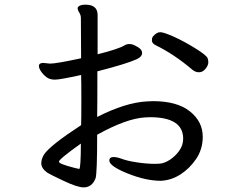

<svg xmlns="http://www.w3.org/2000/svg" viewBox="-20 -772 1040 824"><path d="M319.8 -46.9Q326.7 -46.9 327.1 -155.8Q232.9 -88.9 232.9 -78.1Q232.9 -68.4 298.8 -51.8ZM834 -461.9Q818.8 -461.9 806.2 -472.2Q729 -538.1 647.9 -578.1Q631.8 -585.9 631.8 -599.1Q631.8 -608.9 636.2 -615.2Q652.3 -634.3 668 -633.8Q682.1 -633.8 723.6 -615.5Q765.1 -597.2 815.7 -566.2Q866.2 -535.2 871.1 -522Q874 -514.2 874 -503.9Q874 -491.7 862.1 -476.8Q850.1 -461.9 834 -461.9ZM338.9 32.2Q312 32.2 252 3.7Q191.9 -24.9 183.1 -30.8Q157.2 -49.8 157.2 -70.8Q157.2 -89.8 168.9 -108.9Q194.8 -147.9 328.1 -234.9Q329.1 -257.8 329.1 -341.8Q329.1 -426.8 328.1 -450.2Q237.3 -430.2 215.8 -430.2Q192.9 -430.2 179 -441.2Q165 -452.1 156 -465.6Q147 -479 147 -488.8Q147 -502 166 -502L194.8 -499Q222.7 -499 328.1 -522L327.1 -694.8Q327.1 -707 320.1 -718Q313 -729 313 -738.8Q319.8 -752 346.2 -752Q399.4 -752 398.9 -707V-539.1Q486.8 -561 514.2 -577.1Q522.9 -583 536.1 -583Q548.3 -583 562 -575.2Q589.8 -562 589.8 -544.9Q589.8 -527.8 564.9 -517.1Q522.9 -498 397.9 -465.8Q397.9 -313 397 -270Q518.1 -332 611.8 -336.9L636.2 -337.9Q740.2 -337.9 795.2 -293.9Q850.1 -250 850.1 -185.1Q850.1 -131.8 822 -90.3Q793.9 -48.8 754.4 -23.4Q714.8 2 669.9 3.9Q606 3.9 527.6 -27.6Q449.2 -59.1 449.2 -83Q449.2 -98.1 467.8 -98.1Q481.9 -98.1 504.9 -89.6Q527.8 -81.1 568.8 -75Q609.9 -68.8 646 -68.8L667 -69.8Q687 -71.8 710 -86.9Q732.9 -102.1 749.5 -125.5Q766.1 -148.9 766.1 -176.8Q766.1 -268.6 625 -269L602.1 -268.1Q522 -263.2 397 -193.8Q397 -27.8 390.1 -6.8Q375 32.2 338.9 32.2Z"/></svg>

Font: LXGW WenKai Screen R
Style: Regular
Weight: 400
Designer: Fontworks Inc.
Version: Version 1.235;May 31, 2022